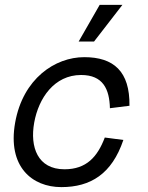

<svg xmlns="http://www.w3.org/2000/svg" viewBox="-20 -750 606 786"><path d="M231 16C351 16 438 -38 485 -177L409 -187C379 -108 334 -57 244 -57C134 -57 102 -148 120 -248C138 -348 202 -443 312 -443C402 -443 428 -385 430 -307L510 -317C512 -458 445 -516 325 -516C205 -516 74 -428 42 -248C10 -68 111 16 231 16ZM302 -580H365L481 -730H388Z"/></svg>

Font: Uncut Sans
Style: Italic
Weight: 400
Italic angle: -10°
Designer: Kasper Nordkvist
Foundry: Uncut Type
Version: Version 1.111;FEAKit 1.0